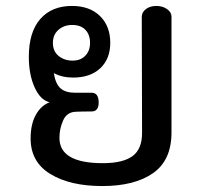

<svg xmlns="http://www.w3.org/2000/svg" viewBox="-20 -623 679 646"><path d="M557 -567V-177Q557 -84 495 -40.5Q433 3 324 3Q216 3 149.5 -37.5Q83 -78 83 -157Q83 -205 100.5 -236.5Q118 -268 147 -279Q116 -286 96.5 -329Q77 -372 77 -432Q77 -515 115.5 -559Q154 -603 222 -603Q282 -603 316.5 -569Q351 -535 351 -479Q351 -425 317.5 -393.5Q284 -362 226 -362Q189 -362 161 -377Q167 -340 184 -325.5Q201 -311 232 -311H288Q312 -311 312 -278Q312 -248 288 -248Q254 -248 235 -247Q205 -246 192.5 -218Q180 -190 180 -159Q180 -74 326 -74Q393 -74 425.5 -97.5Q458 -121 458 -176L457 -566Q457 -582 471 -592.5Q485 -603 506 -603Q527 -603 542 -592.5Q557 -582 557 -567ZM158 -479Q158 -450 177.5 -434.5Q197 -419 224 -419Q251 -419 267 -435.5Q283 -452 283 -479Q283 -506 267.5 -522.5Q252 -539 223 -539Q195 -539 176.5 -522.5Q158 -506 158 -479Z"/></svg>

Font: Mali Medium
Style: Regular
Weight: 500
Version: Version 1.000; ttfautohint (v1.6)